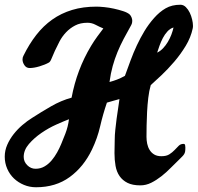

<svg xmlns="http://www.w3.org/2000/svg" viewBox="-25 -786 834 810"><path d="M736 -766Q749 -766 759 -756Q769 -746 775.5 -732.5Q782 -719 785.5 -704Q789 -689 789 -679Q789 -676 789 -672.5Q789 -669 788 -666Q780 -628 758.5 -592.5Q737 -557 710 -525.5Q683 -494 656 -468.5Q629 -443 611 -427Q604 -403 600.5 -373Q597 -343 595.5 -313.5Q594 -284 593.5 -256.5Q593 -229 593 -209Q593 -194 596 -179.5Q599 -165 606.5 -153Q614 -141 626 -134Q638 -127 656 -127Q677 -127 689.5 -135Q702 -143 711.5 -153Q721 -163 729 -171Q737 -179 749 -179Q755 -179 756 -173.5Q757 -168 757 -164Q757 -153 756 -147Q755 -141 752 -136Q749 -131 744 -126Q739 -121 731 -113Q714 -97 695.5 -78Q677 -59 656 -42.5Q635 -26 613 -15Q591 -4 567 -4Q534 -4 513 -14.5Q492 -25 479.5 -43Q467 -61 462.5 -86Q458 -111 458 -140Q458 -154 458.5 -168Q459 -182 459 -196Q459 -216 461.5 -239Q464 -262 467 -285.5Q470 -309 473.5 -330Q477 -351 479 -368Q470 -366 455.5 -361.5Q441 -357 426 -353Q409 -303 397.5 -253Q386 -203 363 -155Q328 -82 269 -39Q210 4 127 4Q100 4 76 -6Q52 -16 34 -33Q16 -50 5.5 -74Q-5 -98 -5 -125Q-5 -151 5.5 -175Q16 -199 32.5 -220Q49 -241 69.5 -258.5Q90 -276 111 -289Q148 -313 190.5 -337.5Q233 -362 277 -374Q299 -492 359 -592Q371 -612 385.5 -632Q400 -652 411 -666Q394 -673 378 -681.5Q362 -690 344 -690Q314 -690 292 -678.5Q270 -667 253.5 -649.5Q237 -632 226 -611Q215 -590 206.5 -571.5Q198 -553 192.5 -539Q187 -525 181 -522Q165 -513 141.5 -506Q118 -499 100 -499Q86 -499 78 -511Q70 -523 70 -535Q70 -540 71 -543.5Q72 -547 74 -551Q98 -600 128 -638.5Q158 -677 195.5 -703.5Q233 -730 279 -744Q325 -758 382 -758Q395 -758 415 -756Q435 -754 455.5 -749.5Q476 -745 494.5 -739Q513 -733 522 -725Q527 -720 530 -712.5Q533 -705 533 -698Q533 -688 529 -681Q511 -649 496.5 -621.5Q482 -594 470.5 -566Q459 -538 450.5 -507.5Q442 -477 437 -440Q452 -444 468 -450Q484 -456 502 -466Q514 -499 526 -531.5Q538 -564 552.5 -595Q567 -626 584.5 -655Q602 -684 625 -710Q648 -736 674 -751Q700 -766 736 -766ZM75 -124Q75 -104 90 -89Q105 -74 125 -74Q146 -74 163 -84Q180 -94 193 -109.5Q206 -125 216 -143Q226 -161 233 -178Q239 -192 250.5 -221.5Q262 -251 266 -283Q245 -275 212.5 -260.5Q180 -246 149.5 -225Q119 -204 97 -178.5Q75 -153 75 -124ZM638 -564Q651 -570 662.5 -582Q674 -594 683 -609Q692 -624 698 -640Q704 -656 707 -670Q693 -666 681.5 -653.5Q670 -641 662 -625.5Q654 -610 648 -593.5Q642 -577 638 -564Z"/></svg>

Font: Praegefest
Style: Regular
Weight: 600
Designer: Peter Wiegel nach alter Vorlage
Foundry: Peter Wiegel
Version: Version 1.000